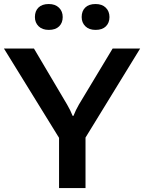

<svg xmlns="http://www.w3.org/2000/svg" viewBox="-22 -958 734 978"><path d="M278.8 0H413.6V-257.3L691.9 -710.9H551.8L379.9 -425.3Q371.6 -411.1 364.7 -396.7Q357.9 -382.3 352.1 -367.7H348.1Q342.3 -382.3 335.2 -396.7Q328.1 -411.1 319.8 -425.3L150.9 -710.9H-2L278.8 -255.9ZM155.8 -871.1Q155.8 -842.8 174.6 -824.2Q193.4 -805.7 226.6 -805.7Q260.7 -805.7 279.1 -823.7Q297.4 -841.8 297.4 -871.1Q297.4 -900.4 278.3 -918.9Q259.3 -937.5 226.6 -937.5Q192.4 -937.5 174.1 -919.7Q155.8 -901.9 155.8 -871.1ZM394 -871.1Q394 -842.8 412.8 -824.2Q431.6 -805.7 464.8 -805.7Q499 -805.7 517.3 -823.7Q535.6 -841.8 535.6 -871.1Q535.6 -900.4 516.8 -918.9Q498 -937.5 464.8 -937.5Q430.7 -937.5 412.4 -919.7Q394 -901.9 394 -871.1Z"/></svg>

Font: Roboto Flex
Style: wght 600 wdth 140 opsz 13.0 GRAD 0.00 slnt 0.00 XTRA 468 XOPQ 96 YOPQ 79 YTLC 514 YTUC 712 YTAS 750 YTDE -203.00 YTFI 738
Weight: 600
Width: 8
Designer: Berlow after Robertson
Foundry: Google
Version: Version 3.100